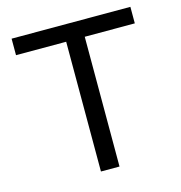

<svg xmlns="http://www.w3.org/2000/svg" viewBox="-106 -808 853 904"><g transform="rotate(-15 320.5 -356.5)"><path d="M275.5 0V-632.5H31V-713H610V-632.5H366V0Z"/></g></svg>

Font: Heraclito
Style: Regular
Weight: 400
Designer: Kostas Bartsokas (font) & Cristiano Sobral (main changes)
Foundry: Kostas Bartsokas (font) & Cristiano Sobral (main changes)
Version: Version 1.00;July 8, 2020;FontCreator 13.0.0.2655 64-bit